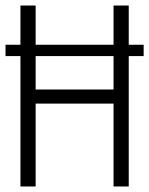

<svg xmlns="http://www.w3.org/2000/svg" viewBox="-20 -675 540 695"><path d="M0 -513H500V-472H0ZM54 0V-655H109V-351H391V-655H446V0H391V-300H109V0Z"/></svg>

Font: Lekton
Style: Regular
Weight: 400
Designer: Paolo Mazzetti, Luciano Perondi, Raffaele Flato, Elena Papassissa, Emilio Macchia, Michela Povoleri, Tobias Seemiller, R
Version: Version 34.000